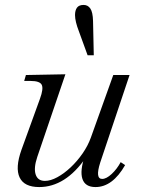

<svg xmlns="http://www.w3.org/2000/svg" viewBox="-20 -744 579 778"><path d="M139 14Q78 14 59.5 -25Q41 -64 67 -137L142 -344Q157 -385 149 -400.5Q141 -416 104 -416H78L85 -440L245 -443L131 -108Q116 -63 124.5 -37Q133 -11 162 -11Q185 -11 212.5 -26Q240 -41 266.5 -66Q293 -91 314.5 -122Q336 -153 348 -186L439 -440H505L386 -85Q365 -19 394 -19Q411 -19 432.5 -39Q454 -59 469 -87L487 -75Q436 14 367 14Q325 14 314 -19Q303 -52 324 -113L329 -107Q287 -46 239.5 -16Q192 14 139 14ZM335 -520 299 -619Q292 -637 288 -653.5Q284 -670 284 -683Q284 -702 292 -713Q300 -724 319 -724Q336 -724 346 -709.5Q356 -695 357 -659L360 -520Z"/></svg>

Font: Baskervville
Style: Italic
Weight: 400
Italic angle: -18°
Designer: ANRT
Foundry: ANRT
Version: Version 1.100